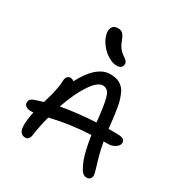

<svg xmlns="http://www.w3.org/2000/svg" viewBox="-207 -1087 1140 1209"><g transform="rotate(30 363.0 -482.0)"><path d="M409.2 -730Q383.3 -730 354.7 -745.4Q326.2 -760.7 304 -783.9Q281.7 -807.1 267.3 -835.7Q252.9 -864.3 252.9 -889.2Q252.9 -939 301.8 -939Q323.2 -939 335.4 -927Q347.7 -915 360.8 -879.9Q368.7 -857.4 381.1 -840.3Q393.6 -823.2 405 -814.5Q416.5 -805.7 427 -798.6Q437.5 -791.5 443.8 -783.7Q450.2 -775.9 450.2 -766.1Q450.2 -749 439.9 -739.5Q429.7 -730 409.2 -730ZM84 -211.9Q60.5 -211.9 47.9 -221.7Q35.2 -231.4 35.2 -246.1Q35.2 -259.3 41.7 -268.1Q48.3 -276.9 64.9 -283.2Q107.9 -297.9 127.9 -303.2Q141.1 -348.6 146.2 -367.2Q151.4 -385.7 157.7 -418.5Q164.1 -451.2 164.1 -474.1Q164.1 -494.6 172.6 -506.8Q181.2 -519 196.8 -519Q211.4 -519 223.1 -508.8Q261.2 -584 307.1 -624Q353 -664.1 401.9 -664.1Q423.8 -664.1 441.7 -660.4Q459.5 -656.7 473.9 -647.9Q488.3 -639.2 499 -627.9Q509.8 -616.7 518.3 -597.9Q526.9 -579.1 533.2 -559.8Q539.6 -540.5 544.9 -511.2Q550.3 -481.9 554 -453.6Q557.6 -425.3 562 -384.8Q563.5 -371.6 564.9 -359.9H621.1Q657.7 -359.9 670.9 -352.1Q684.1 -344.2 684.1 -326.2Q684.1 -307.1 661.1 -291.5Q638.2 -275.9 606 -275.9H577.1Q587.4 -219.2 601.1 -170.7Q614.7 -122.1 622.8 -96.9Q630.9 -71.8 630.9 -59.1Q630.9 -43 622.1 -33.9Q613.3 -24.9 597.2 -24.9Q576.2 -24.9 561.8 -43Q547.4 -61 528.8 -106.9Q508.3 -157.7 490.2 -272.9Q338.4 -265.6 200.2 -231.9Q180.7 -160.6 170.9 -89.8Q166 -49.8 137.2 -49.8Q90.8 -49.8 90.8 -113.8Q90.8 -153.8 103 -212.9Q100.1 -212.9 93.5 -212.4Q86.9 -211.9 84 -211.9ZM397.9 -579.1Q359.4 -579.1 313 -509.8Q266.6 -440.4 228 -328.1Q335 -349.1 479 -356.9Q477.1 -368.7 475.1 -392.1Q462.9 -501 448.2 -540Q433.6 -579.1 397.9 -579.1Z"/></g></svg>

Font: Shantell Sans Irregular Bouncy
Style: Regular
Weight: 400
Designer: Stephen Nixon, Anya Danilova, Shantell Martin
Foundry: Arrow Type
Version: Version 1.006;[9816181b4]